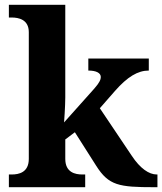

<svg xmlns="http://www.w3.org/2000/svg" viewBox="-20 -780 676 800"><path d="M17 0H335V-53H323C294 -53 252 -61 252 -118V-199L292 -229L381 -89C433 -7 476 0 622 0H636V-53H633C601 -53 564 -78 529 -131L396 -329L459 -401C511 -460 554 -486 600 -486V-536H348V-486C381 -486 400 -476 400 -459C400 -449 395 -436 373 -411L247 -270C247 -270 252 -338 252 -374V-760H17V-707H29C57 -707 100 -699 100 -646V-118C100 -61 58 -53 29 -53H17Z"/></svg>

Font: Noto Serif NP Hmong
Style: Bold
Weight: 700
Designer: Dalton Maag Ltd
Foundry: Dalton Maag Ltd
Version: Version 1.001